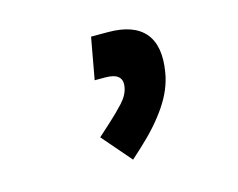

<svg xmlns="http://www.w3.org/2000/svg" viewBox="-65 -799 716 577"><g transform="rotate(-15 293.0 -510.0)"><path d="M284.2 -314.9 206.1 -405.3 241.2 -437Q270.5 -463.4 291.3 -486.1Q312 -508.8 315.9 -532.7Q323.2 -575.2 267.6 -575.2H234.4L257.8 -704.6H310.5Q390.6 -704.6 424.8 -663.6Q459 -622.6 445.3 -542.5Q437 -492.2 403.8 -443.1Q370.6 -394 316.9 -344.7Z"/></g></svg>

Font: Cascadia Code PL
Style: Italic
Weight: 400
Italic angle: -10°
Monospace: yes
Designer: Aaron Bell
Foundry: Saja Typeworks
Version: Version 2404.023